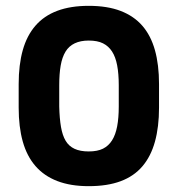

<svg xmlns="http://www.w3.org/2000/svg" viewBox="-20 -627 610 658"><path d="M525 -339Q525 -405 511 -455Q497 -505 468 -538.5Q439 -572 393.5 -589.5Q348 -607 284 -607Q222 -607 176.5 -590Q131 -573 101.5 -539Q72 -505 58 -455Q44 -405 44 -339V-258Q44 -192 58 -142Q72 -92 101.5 -58Q131 -24 176.5 -6.5Q222 11 284 11Q348 11 393.5 -6Q439 -23 468 -57Q497 -91 511 -141.5Q525 -192 525 -258ZM183 -262V-335Q183 -374 188 -402.5Q193 -431 204.5 -450Q216 -469 236 -478.5Q256 -488 284 -488Q314 -488 333 -478.5Q352 -469 364 -450.5Q376 -432 381.5 -403Q387 -374 387 -335V-262Q387 -223 381.5 -194Q376 -165 364 -146Q352 -127 333 -117.5Q314 -108 284 -108Q255 -108 235.5 -117Q216 -126 205 -144.5Q194 -163 189 -192Q184 -221 183 -262Z"/></svg>

Font: Beiruti ExtraBold
Style: Regular
Weight: 800
Designer: Arlette Boutros
Foundry: Boutros
Version: Version 1.41